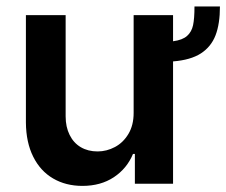

<svg xmlns="http://www.w3.org/2000/svg" viewBox="-20 -578 712 604"><path d="M524.4 -384.8V0H404.3V-93.8H398.4Q379.4 -47.9 338.1 -20.5Q296.9 6.8 239.3 6.8Q187 6.8 147 -16.6Q106.9 -40 84.5 -85Q62 -129.9 61.5 -192.4V-530.3H186.5V-211.9Q186.5 -178.7 199 -153.6Q211.4 -128.4 234.1 -115Q256.8 -101.6 287.1 -101.6Q315.4 -101.6 341.6 -115.5Q367.7 -129.4 384 -156.7Q400.4 -184.1 400.4 -222.7V-530.3H524.4V-448.2Q554.2 -452.1 568.6 -465.1Q583 -478 587.4 -499Q591.8 -520 591.8 -557.6H671.9Q671.9 -502.9 658 -466.8Q644 -430.7 611.8 -409.9Q579.6 -389.2 524.4 -384.8Z"/></svg>

Font: Pretendard Std SemiBold
Style: Regular
Weight: 600
Designer: Base glyphs from Inter by Rasmus Andersson; Hangeul glyphs from Noto Sans CJK(Source Han Sans) by Jang Soo-young and Kan
Foundry: Kil Hyung-jin
Version: Version 1.309